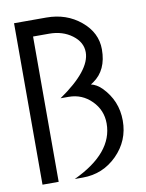

<svg xmlns="http://www.w3.org/2000/svg" viewBox="-74 -679 555 732"><g transform="rotate(-10 203.0 -312.5)"><path d="M93.8 -562.5V0H31.2V-625H156.2Q233.9 -625 288.8 -579.3Q343.8 -533.7 343.8 -468.8Q343.8 -388.2 289.1 -350.6Q284.2 -347.2 279.3 -344.2Q300.8 -339.4 320.3 -320.3Q375 -265.1 375 -187.5Q375 -109.9 320.1 -54.9Q265.1 0 187.5 0H156.2Q312.5 -73.2 312.5 -187.5Q312.5 -239.3 275.9 -275.9Q239.3 -312.5 187.5 -312.5H156.2Q281.2 -398.4 281.2 -468.8Q281.2 -507.8 244.6 -535.2Q208 -562.5 156.2 -562.5Z"/></g></svg>

Font: Juliett
Style: Regular
Weight: 400
Designer: GGBotNet
Foundry: GGBotNet
Version: 0.60